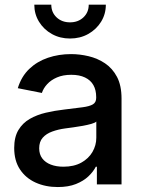

<svg xmlns="http://www.w3.org/2000/svg" viewBox="-20 -774 599 806"><path d="M222.7 11.2Q170.9 11.2 129.4 -7.6Q87.9 -26.4 63.7 -63Q39.6 -99.6 39.6 -152.8Q39.6 -198.7 57.4 -228.3Q75.2 -257.8 105 -274.9Q134.8 -292 172.1 -300.8Q209.5 -309.6 248.5 -314Q296.9 -319.8 326.4 -323.7Q356 -327.6 369.9 -335.9Q383.8 -344.2 383.8 -363.3V-366.2Q383.8 -396 372.1 -416.7Q360.4 -437.5 336.9 -448.7Q313.5 -460 279.3 -460Q244.6 -460 219.2 -449Q193.8 -438 178 -420.7Q162.1 -403.3 155.8 -383.8L54.7 -403.8Q69.8 -453.1 102.8 -484.6Q135.7 -516.1 181.2 -531.5Q226.6 -546.9 278.3 -546.9Q314.5 -546.9 351.8 -538.1Q389.2 -529.3 420.7 -508.3Q452.1 -487.3 471.2 -451.2Q490.2 -415 490.2 -360.4V0H386.7V-74.2H382.3Q371.6 -53.2 351.1 -33.7Q330.6 -14.2 298.8 -1.5Q267.1 11.2 222.7 11.2ZM246.1 -74.2Q290.5 -74.2 321.3 -91.3Q352.1 -108.4 368.2 -136.2Q384.3 -164.1 384.3 -195.8V-263.7Q378.9 -258.3 363.3 -253.9Q347.7 -249.5 327.6 -245.8Q307.6 -242.2 288.1 -239.5Q268.6 -236.8 253.9 -234.9Q224.6 -231 199.5 -221.9Q174.3 -212.9 159.4 -196Q144.5 -179.2 144.5 -151.4Q144.5 -126 157.5 -108.9Q170.4 -91.8 193.4 -83Q216.3 -74.2 246.1 -74.2ZM273.9 -612.3Q231.9 -612.3 198 -631.1Q164.1 -649.9 144 -682.4Q124 -714.8 124 -754.4H195.3Q195.3 -722.2 217.5 -701.2Q239.7 -680.2 273.9 -680.2Q308.1 -680.2 330.3 -701.2Q352.5 -722.2 352.5 -754.4H424.3Q424.3 -714.8 404.3 -682.6Q384.3 -650.4 350.3 -631.3Q316.4 -612.3 273.9 -612.3Z"/></svg>

Font: Inter 18pt Medium
Style: Regular
Weight: 500
Designer: Rasmus Andersson
Foundry: rsms
Version: Version 4.001;git-66647c0bb